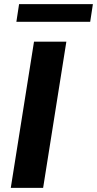

<svg xmlns="http://www.w3.org/2000/svg" viewBox="-20 -906 468 926"><path d="M32 0 144 -705H300L188 0ZM59 -801 72 -886H428L415 -801Z"/></svg>

Font: Mulish ExtraBold
Style: Italic
Weight: 800
Italic angle: -9°
Designer: Vernon Adams
Foundry: Vernon Adams
Version: Version 3.603; ttfautohint (v1.8.3)